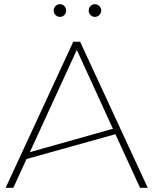

<svg xmlns="http://www.w3.org/2000/svg" viewBox="-20 -900 736 920"><path d="M267 -819C284 -819 297 -833 297 -849C297 -866 284 -880 267 -880C251 -880 237 -866 237 -849C237 -833 251 -819 267 -819ZM435 -819C451 -819 465 -833 465 -849C465 -866 451 -880 435 -880C418 -880 405 -866 405 -849C405 -833 418 -819 435 -819ZM44 0 107 -138 533 -257 651 0H688L364 -700H331L7 0ZM348 -661 521 -283 123 -171Z"/></svg>

Font: Talent ExtraLight
Style: Regular
Weight: 200
Designer: Mike Powis
Version: Version 1.001;hotconv 1.0.109;makeotfexe 2.5.65596